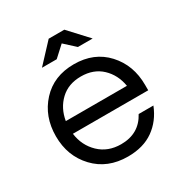

<svg xmlns="http://www.w3.org/2000/svg" viewBox="-161 -796 879 925"><g transform="rotate(-30 278.5 -333.5)"><path d="M288 -60Q388 -60 433 -144H515Q487 -73 430 -32.5Q373 8 287 8Q174 8 104 -66Q34 -140 34 -250Q34 -360 102 -434Q170 -508 282 -508Q394 -508 462 -434Q530 -360 530 -250V-220H111Q120 -151 167.5 -105.5Q215 -60 288 -60ZM112 -290H452Q441 -356 396.5 -398Q352 -440 282 -440Q212 -440 167.5 -398Q123 -356 112 -290ZM423 -570H341L282 -624L223 -570H141L239 -675H326Z"/></g></svg>

Font: Questrial
Style: Regular
Weight: 400
Designer: Joe Prince
Foundry: Joe Prince
Version: Version 1.002